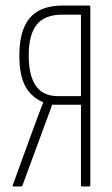

<svg xmlns="http://www.w3.org/2000/svg" viewBox="-20 -675 407 695"><path d="M28 0Q24 0 27 -7L103 -216Q111 -238 119.5 -260Q128 -282 136 -303V-305Q93 -323 71.5 -363Q50 -403 50 -473Q50 -536 67.5 -576.5Q85 -617 120 -636Q155 -655 209 -655H302Q307 -655 307 -650V-5Q307 0 302 0H277Q273 0 273 -5V-296H169L61 -3Q60 -2 59 -1Q58 0 56 0ZM190 -327H273V-622H206Q142 -622 113 -586Q84 -550 84 -474Q84 -401 110 -364Q136 -327 190 -327Z"/></svg>

Font: Sofia Sans Extra Condensed ExtraLight
Style: Regular
Weight: 250
Designer: Botio Nikoltchev, Ani Petrova
Foundry: lettersoup
Version: Version 4.101